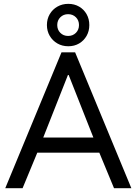

<svg xmlns="http://www.w3.org/2000/svg" viewBox="-20 -997 724 1017"><path d="M7.8 0 305.7 -719.7H377.9L675.8 0H584L495.1 -214.8L483.4 -246.1L343.8 -599.6H339.8L200.2 -246.1L188.5 -214.8L99.6 0ZM146.5 -188.5V-268.6H537.1V-188.5ZM341.8 -752Q309.6 -752 283.9 -766.8Q258.3 -781.7 243.4 -807.1Q228.5 -832.5 228.5 -864.3Q228.5 -896.5 243.4 -921.9Q258.3 -947.3 283.9 -961.9Q309.6 -976.6 341.8 -976.6Q374 -976.6 399.2 -961.9Q424.3 -947.3 438.7 -921.9Q453.1 -896.5 453.1 -864.3Q453.1 -832.5 438.7 -807.1Q424.3 -781.7 399.2 -766.8Q374 -752 341.8 -752ZM340.8 -806.6Q365.7 -806.6 382.1 -823Q398.4 -839.4 398.4 -864.3Q398.4 -889.2 382.1 -905.5Q365.7 -921.9 340.8 -921.9Q315.9 -921.9 299.6 -905.5Q283.2 -889.2 283.2 -864.3Q283.2 -839.4 299.6 -823Q315.9 -806.6 340.8 -806.6Z"/></svg>

Font: Reddit Sans
Style: Regular
Weight: 400
Designer: Stephen Hutchings
Foundry: Reddit
Version: Version 1.014